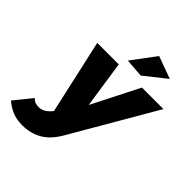

<svg xmlns="http://www.w3.org/2000/svg" viewBox="-355 -930 1288 1288"><g transform="rotate(45 289.0 -286.0)"><path d="M671 -544H467L297 -209L247 -544H43L161 -15L145 3C122 27 97 39 69 39C57 39 46 37 37 34C28 31 18 24 8 14L-93 139C-68 160 -42 176 -15 187C12 198 43 203 78 203C131 203 177 191 218 167C258 144 293 106 324 53ZM399 -775 272 -605 404 -595 558 -717Z"/></g></svg>

Font: Argentum Sans ExtraBold
Style: Italic
Weight: 800
Italic angle: -11.3°
Designer: Julieta Ulanovsky
Foundry: Julieta Ulanovsky
Version: Version 5.001;February 15, 2019;FontCreator 11.5.0.2425 64-b